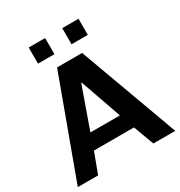

<svg xmlns="http://www.w3.org/2000/svg" viewBox="-200 -1015 1085 1155"><g transform="rotate(-30 342.5 -437.5)"><path d="M4 0 256 -686H430L681 0H529L476 -142H198L145 0ZM234 -247H439L339 -532H335ZM168 -763V-875H282V-763ZM401 -763V-875H514V-763Z"/></g></svg>

Font: Chivo Medium SemiBold
Style: Regular
Weight: 600
Version: Version 2.002